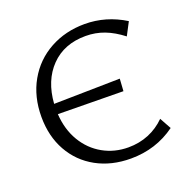

<svg xmlns="http://www.w3.org/2000/svg" viewBox="-121 -785 902 912"><g transform="rotate(-20 329.5 -329.0)"><path d="M57 -322Q57 -424 101.5 -502.5Q146 -581 224.5 -624Q303 -667 400 -667Q508 -667 603 -608L569 -543Q524 -578 479.5 -595Q435 -612 385 -612Q276 -612 209.5 -543.5Q143 -475 135 -360L469 -366L465 -304L135 -308Q140 -229 175.5 -169.5Q211 -110 269 -77.5Q327 -45 397 -45Q452 -45 499.5 -64.5Q547 -84 584 -121L616 -63Q517 9 390 9Q292 9 216.5 -32.5Q141 -74 99 -149Q57 -224 57 -322Z"/></g></svg>

Font: LXGW Bright GB
Style: Regular
Weight: 400
Designer: Christian Thalmann (Catharsis Fonts)
Foundry: LXGW / Christian Thalmann (Catharsis Fonts) / Fontworks Inc.
Version: Version 5.510